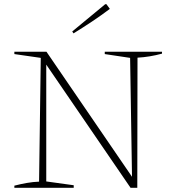

<svg xmlns="http://www.w3.org/2000/svg" viewBox="-20 -889 821 909"><path d="M476 -644H747V-635Q688 -619 631 -616L630 0H598L199 -583V-30L329 -12V0H48V-10Q79 -18 108 -23Q137 -28 165 -29L173 -615L48 -633V-644H200L605 -52L596 -615L476 -633ZM328 -731 322 -740 478 -869H484L500 -847Q459 -816 415.5 -787Q372 -758 328 -731Z"/></svg>

Font: Piazzolla Thin
Style: Regular
Weight: 100
Designer: Juan Pablo del Peral
Foundry: Huerta Tipografica
Version: Version 1.330